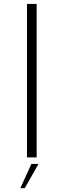

<svg xmlns="http://www.w3.org/2000/svg" viewBox="-20 -805 332 982"><path d="M118 0H167.5V-785H118ZM84 157.5H106.5L177 33.5H140.5Z"/></svg>

Font: Anybody ExtraExpanded ExtraLight
Style: Regular
Weight: 250
Width: 8
Version: Version 1.113;gftools[0.9.25]